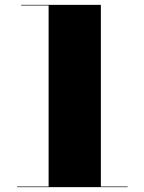

<svg xmlns="http://www.w3.org/2000/svg" viewBox="-20 -770 594 790"><path d="M50 -2.5H180V-747.5H67V-750H395V-2.5H505V0H50Z"/></svg>

Font: Bodoni* 72pt Fatface
Style: Regular
Weight: 900
Version: Version 2.3